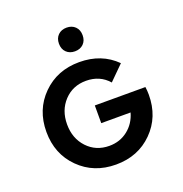

<svg xmlns="http://www.w3.org/2000/svg" viewBox="-126 -796 872 916"><g transform="rotate(-20 310.0 -337.5)"><path d="M310.1 -509.8Q423.3 -509.8 496.1 -437L423.8 -365.2Q380.4 -415 310.1 -415Q242.7 -415 198.7 -368.2Q154.8 -321.3 154.8 -250Q154.8 -178.7 198.7 -131.8Q242.7 -85 310.1 -85Q364.3 -85 404.3 -116.5Q444.3 -147.9 459 -200.2H310.1V-290H566.9Q569.8 -270.5 569.8 -250Q569.8 -137.7 496.1 -64Q422.4 9.8 310.1 9.8Q197.8 9.8 123.8 -64Q49.8 -137.7 49.8 -250Q49.8 -362.3 123.8 -436Q197.8 -509.8 310.1 -509.8ZM266.6 -581.3Q250 -597.7 250 -625Q250 -652.3 266.6 -668.7Q283.2 -685.1 310.1 -685.1Q336.9 -685.1 353.5 -668.7Q370.1 -652.3 370.1 -625Q370.1 -597.7 353.5 -581.3Q336.9 -564.9 310.1 -564.9Q283.2 -564.9 266.6 -581.3Z"/></g></svg>

Font: Optician Sans
Style: Regular
Weight: 400
Designer: Fábio Duarte Martins, Simen Schikulski
Version: Version 1.002